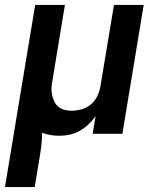

<svg xmlns="http://www.w3.org/2000/svg" viewBox="-31 -540 651 775"><path d="M-11 215 111 -520H231L181 -217Q178 -202 177 -187Q176 -172 179 -158Q182 -144 187.5 -131.5Q193 -119 203.5 -110Q214 -101 228 -97Q242 -93 257 -93Q277 -93 297.5 -98.5Q318 -104 334.5 -117.5Q351 -131 361 -150.5Q371 -170 374 -190L429 -520H549L463 0H343L355 -72Q343 -54 326 -38Q309 -22 290 -11.5Q271 -1 250 3.5Q229 8 208 8Q190 8 172.5 5Q155 2 139 -4Q139 23 135.5 51Q132 79 127 107L109 215Z"/></svg>

Font: Iosevka Custom Oblique
Style: Bold
Weight: 700
Italic angle: -9°
Monospace: yes
Designer: Belleve Invis
Foundry: Belleve Invis
Version: Version 30.1.2; ttfautohint (v1.8.4)